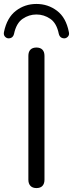

<svg xmlns="http://www.w3.org/2000/svg" viewBox="-58 -955 374 982"><path d="M128.3 6.9Q108.4 6.9 97.7 -4.5Q87.1 -15.9 87.1 -35.7V-669.3Q87.1 -690.1 97.7 -701Q108.4 -711.9 128.3 -711.9Q148.1 -711.9 158.8 -701Q169.5 -690.1 169.5 -669.3V-35.7Q169.5 -15.9 159.3 -4.5Q149.1 6.9 128.3 6.9ZM-16 -758.9Q-26.2 -759.9 -33.4 -768.7Q-40.5 -777.5 -37.6 -791.6Q-22.2 -865.1 23.5 -899.9Q69.1 -934.8 128.3 -934.8Q187.4 -934.8 233.6 -899.9Q279.7 -865.1 294.1 -791.6Q297.6 -777.5 290.2 -768.7Q282.8 -759.9 272.5 -758.9Q264.3 -758.5 258 -761.4Q251.6 -764.3 248 -769.8Q244.3 -775.2 242.8 -781.6Q231.8 -836.4 199.4 -858.6Q167 -880.9 128.3 -880.9Q90 -880.9 57.6 -858.6Q25.3 -836.4 13.7 -781.6Q12.3 -775.2 8.6 -769.8Q4.9 -764.3 -1.2 -761.4Q-7.3 -758.5 -16 -758.9Z"/></svg>

Font: Nunito ExtraLight
Style: Regular
Weight: 200
Designer: Vernon Adams
Foundry: Vernon Adams
Version: Version 3.602